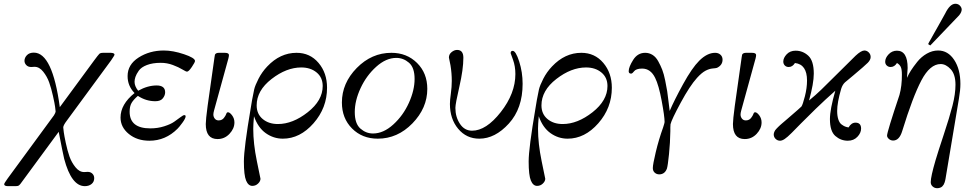

<svg xmlns="http://www.w3.org/2000/svg" viewBox="-20 -719 5084 1011"><path d="M2 251Q2 246.1 20 221.2L264.2 -111.8Q272.9 -126 272.9 -131.8Q272 -141.6 270 -157.2Q268.1 -172.9 259 -213.4Q250 -253.9 239 -284.9Q228 -315.9 207.5 -341.6Q187 -367.2 162.1 -367.2Q159.2 -367.2 153.1 -366.7Q147 -366.2 144 -366.2Q127.9 -366.2 118.4 -376.2Q108.9 -386.2 108.9 -398.9Q108.9 -415 121.8 -428.5Q134.8 -441.9 158.2 -441.9Q256.3 -441.9 294.9 -154.8L475.1 -399.9Q497.1 -429.7 502.9 -435.3Q508.8 -440.9 522.9 -440.9H564Q583 -439.9 583 -431.2Q583 -427.2 564.9 -400.9L332 -84Q313 -59.1 313 -47.9Q314 -38.1 315.9 -22.5Q317.9 -6.8 326.4 33.7Q335 74.2 345.9 105.2Q356.9 136.2 377.4 161.6Q397.9 187 422.9 187Q425.8 187 432.4 186.5Q439 186 441.9 186Q457 186 466.6 195.6Q476.1 205.1 476.1 219.2Q476.1 238.3 462.2 249.8Q448.2 261.2 426.8 261.2Q356 261.2 317.9 117.2Q310.1 84 289.1 -24.9L98.1 234.9Q85 253.9 79.6 257.6Q74.2 261.2 62 261.2H21Q2 260.7 2 251Z M614.7 -100.1Q614.7 -169.9 688.5 -229Q651.4 -267.1 651.9 -318.8Q651.9 -378.9 709.7 -416Q767.6 -453.1 842.8 -453.1Q890.6 -453.1 948.7 -433.6Q1006.8 -414.1 1006.8 -397.9Q1006.8 -391.1 990.2 -366.5Q973.6 -341.8 964.8 -341.8Q959 -341.8 939.9 -353.5Q920.9 -365.2 890.4 -376.7Q859.9 -388.2 826.7 -388.2Q783.7 -388.2 753.7 -376.7Q723.6 -365.2 710.7 -346.7Q697.8 -328.1 693.1 -314Q688.5 -299.8 688.5 -288.1Q688.5 -265.1 707.5 -241.2Q757.3 -269 804.7 -269Q849.6 -269 849.6 -232.9Q849.6 -216.8 837.6 -201.4Q825.7 -186 797.9 -186Q749 -186 706.5 -213.9H705.6Q682.6 -193.8 672.6 -176.5Q662.6 -159.2 662.6 -130.9Q662.6 -43 771.5 -43Q810.5 -43 844.7 -54Q878.9 -64.9 897.2 -77.9Q915.5 -90.8 930.2 -101.8Q944.8 -112.8 949.7 -112.8Q957.5 -112.8 957.5 -106.9Q957.5 -95.7 940.2 -72.3Q922.9 -48.8 914.6 -41Q851.6 22 766.6 22Q701.7 22 658.2 -13.7Q614.7 -49.3 614.7 -100.1Z M1063.5 -65.9Q1063.5 -87.9 1073.2 -161.1L1109.4 -417Q1110.4 -426.8 1111.8 -430.9Q1113.3 -435.1 1118.4 -438Q1123.5 -440.9 1132.3 -440.9H1163.6Q1185.5 -440.9 1185.5 -429.2Q1185.5 -422.4 1182.6 -411.1L1107.4 -138.2Q1103.5 -124 1103.5 -116.2Q1103.5 -104 1110.8 -94.5Q1118.2 -85 1131.3 -85Q1140.1 -85 1147.2 -88.4Q1154.3 -91.8 1158.9 -97.9Q1163.6 -104 1166.5 -108.9Q1169.4 -113.8 1171.4 -119.1L1173.3 -124Q1176.3 -127.9 1180.2 -127.9Q1189.9 -127.9 1202.1 -111.6Q1214.4 -95.2 1214.4 -74.2Q1214.4 -42 1188.5 -14.4Q1162.6 13.2 1125.5 13.2Q1063.5 13.2 1063.5 -65.9Z M1264.2 130.9Q1264.2 62 1300.3 -149.9Q1304.2 -177.7 1307.6 -193.8Q1313.5 -227.1 1318.4 -248Q1323.2 -269 1341.3 -304.4Q1359.4 -339.8 1387.2 -369.1Q1455.1 -440.9 1541.5 -440.9Q1612.3 -440.9 1657.2 -387.9Q1702.1 -335 1702.1 -256.8Q1702.1 -150.9 1630.9 -69.8Q1559.6 11.2 1469.2 11.2Q1420.4 11.2 1379.4 -17.8Q1338.4 -46.9 1317.4 -106.9Q1313.5 -63 1313.5 -41Q1313.5 37.1 1332.5 129.2Q1351.6 221.2 1351.6 222.2Q1351.6 235.4 1338.9 247.6Q1326.2 259.8 1308.6 259.8Q1287.6 259.8 1275.9 231.9Q1264.2 204.1 1264.2 130.9ZM1331.5 -164.1Q1331.5 -119.1 1363 -92.5Q1394.5 -65.9 1443.4 -65.9Q1521.5 -65.9 1600.3 -127.9Q1679.2 -189.9 1679.2 -266.1Q1679.2 -311 1647.2 -337.4Q1615.2 -363.8 1566.4 -363.8Q1488.3 -363.8 1409.9 -303Q1331.5 -242.2 1331.5 -164.1Z M1780.3 -179.2Q1780.3 -281.2 1858.6 -361.1Q1937 -440.9 2041 -440.9Q2122.1 -440.9 2176 -387.5Q2230 -334 2230 -251Q2230 -149.9 2151.6 -69.3Q2073.2 11.2 1969.2 11.2Q1887.2 11.2 1833.7 -42.5Q1780.3 -96.2 1780.3 -179.2ZM1848.1 -128.9Q1848.1 -67.9 1877.7 -42Q1907.2 -16.1 1943.8 -16.1Q1999 -16.1 2051 -63.5Q2103 -110.8 2133.1 -177.5Q2163.1 -244.1 2163.1 -303.2Q2163.1 -363.3 2133.5 -388.7Q2104 -414.1 2066.9 -414.1Q2012.7 -414.1 1960.9 -367.4Q1909.2 -320.8 1878.7 -254.9Q1848.1 -189 1848.1 -128.9Z M2343.8 -416Q2343.8 -433.1 2357.9 -444.6Q2372.1 -456.1 2386.7 -456.1Q2419.9 -456.1 2419.9 -415Q2419.9 -354 2398.9 -262.9Q2377.9 -171.9 2377.9 -150.9Q2377.9 -103 2401.9 -66.9Q2425.8 -30.8 2465.8 -30.8Q2540 -30.8 2616.9 -128.9Q2693.8 -227.1 2693.8 -329.1Q2693.8 -370.1 2681.4 -404.1Q2668.9 -438 2668.9 -439Q2668.9 -451.2 2679.7 -451.2Q2695.8 -451.2 2713.9 -395Q2731.9 -338.9 2731.9 -277.8Q2731.9 -147.9 2659.4 -68.4Q2586.9 11.2 2503.9 11.2Q2436 11.2 2392.6 -40.8Q2349.1 -92.8 2349.1 -171.9Q2349.1 -190.9 2354 -226.1Q2358.9 -261.2 2358.9 -293Q2358.9 -334 2352.1 -375Z M2763.7 130.9Q2763.7 62 2799.8 -149.9Q2803.7 -177.7 2807.1 -193.8Q2813 -227.1 2817.9 -248Q2822.8 -269 2840.8 -304.4Q2858.9 -339.8 2886.7 -369.1Q2954.6 -440.9 3041 -440.9Q3111.8 -440.9 3156.7 -387.9Q3201.7 -335 3201.7 -256.8Q3201.7 -150.9 3130.4 -69.8Q3059.1 11.2 2968.8 11.2Q2919.9 11.2 2878.9 -17.8Q2837.9 -46.9 2816.9 -106.9Q2813 -63 2813 -41Q2813 37.1 2832 129.2Q2851.1 221.2 2851.1 222.2Q2851.1 235.4 2838.4 247.6Q2825.7 259.8 2808.1 259.8Q2787.1 259.8 2775.4 231.9Q2763.7 204.1 2763.7 130.9ZM2831.1 -164.1Q2831.1 -119.1 2862.5 -92.5Q2894 -65.9 2942.9 -65.9Q3021 -65.9 3099.9 -127.9Q3178.7 -189.9 3178.7 -266.1Q3178.7 -311 3146.7 -337.4Q3114.7 -363.8 3065.9 -363.8Q2987.8 -363.8 2909.4 -303Q2831.1 -242.2 2831.1 -164.1Z M3290.5 -344.2Q3290.5 -366.2 3314 -403.6Q3337.4 -440.9 3377.4 -440.9Q3398.4 -440.9 3416 -429.9Q3433.6 -418.9 3446 -396.5Q3458.5 -374 3467 -352.1Q3475.6 -330.1 3482.7 -294.9Q3489.7 -259.8 3493.2 -238.8Q3496.6 -217.8 3500.5 -181.9Q3504.4 -146 3506.3 -134.8Q3530.3 -190.9 3576.9 -275.9Q3623.5 -360.8 3661.6 -398.9Q3703.6 -440.9 3745.6 -440.9Q3762.7 -440.9 3773.7 -430.9Q3784.7 -420.9 3784.7 -404.8Q3784.7 -376 3755.4 -361.8Q3750.5 -359.9 3732.4 -358.4Q3714.4 -356.9 3694.6 -346.4Q3674.8 -335.9 3650.4 -309.1Q3612.3 -267.1 3564.5 -178.5Q3516.6 -89.8 3510.7 -64.9Q3509.8 -59.1 3509.8 -47.9V-28.8Q3508.8 33.2 3502.7 93Q3496.6 152.8 3491.7 168.9Q3480.5 198.7 3451.7 199.2Q3437.5 199.2 3427.5 190.2Q3417.5 181.2 3417.5 166Q3417.5 147 3433.1 81.5Q3448.7 16.1 3471.7 -47.9Q3479.5 -71.8 3479.5 -76.2Q3479.5 -106 3464.1 -188.5Q3448.7 -271 3429.7 -309.1Q3405.8 -357.9 3361.3 -357.9Q3344.2 -357.9 3334 -354Q3323.7 -350.1 3319.6 -344.5Q3315.4 -338.9 3311 -335Q3306.6 -331.1 3301.8 -331.1L3300.8 -332Q3299.8 -332 3298.3 -332Q3290.5 -334.5 3290.5 -344.2Z M3839.4 -65.9Q3839.4 -87.9 3849.1 -161.1L3885.3 -417Q3886.2 -426.8 3887.7 -430.9Q3889.2 -435.1 3894.3 -438Q3899.4 -440.9 3908.2 -440.9H3939.5Q3961.4 -440.9 3961.4 -429.2Q3961.4 -422.4 3958.5 -411.1L3883.3 -138.2Q3879.4 -124 3879.4 -116.2Q3879.4 -104 3886.7 -94.5Q3894 -85 3907.2 -85Q3916 -85 3923.1 -88.4Q3930.2 -91.8 3934.8 -97.9Q3939.5 -104 3942.4 -108.9Q3945.3 -113.8 3947.3 -119.1L3949.2 -124Q3952.1 -127.9 3956.1 -127.9Q3965.8 -127.9 3978 -111.6Q3990.2 -95.2 3990.2 -74.2Q3990.2 -42 3964.4 -14.4Q3938.5 13.2 3901.4 13.2Q3839.4 13.2 3839.4 -65.9Z M4054.2 -11.2Q4054.2 -15.1 4055.2 -18.6Q4056.2 -22 4058.1 -26.4Q4060.1 -30.8 4062.3 -33.9Q4064.5 -37.1 4069.3 -42Q4074.2 -46.9 4077.1 -50Q4080.1 -53.2 4087.2 -59.6Q4094.2 -65.9 4098.6 -69.6Q4103 -73.2 4112.1 -81.1Q4121.1 -88.9 4127.4 -94.2Q4197.3 -154.3 4200.2 -158.2Q4207 -168 4218.3 -211.9Q4229.5 -255.9 4229.5 -294.9Q4229.5 -379.9 4166 -387.2Q4152.8 -366.2 4133.3 -366.2Q4120.1 -366.2 4112.3 -374.5Q4104.5 -382.8 4104.5 -395Q4104.5 -414.1 4122.3 -433.1Q4140.1 -452.1 4169.4 -452.1Q4207.5 -452.1 4236.3 -425.5Q4265.1 -398.9 4265.1 -331.1Q4265.1 -280.3 4240.2 -189.9Q4275.4 -218.8 4304.4 -246.8Q4333.5 -274.9 4386 -327.4Q4438.5 -379.9 4485.4 -425.8Q4514.2 -452.6 4531.2 -453.1Q4544.4 -453.1 4554.4 -443.1Q4564.5 -433.1 4564.5 -418.9Q4564.5 -403.8 4549.3 -388.4Q4534.2 -373 4473.1 -321.8Q4446.3 -298.8 4429.2 -285.2Q4416 -272.9 4409.2 -251Q4388.2 -179.2 4388.2 -134.8Q4388.2 -108.9 4394.3 -90.3Q4400.4 -71.8 4410.9 -64Q4421.4 -56.2 4429.2 -53Q4437 -49.8 4448.2 -47.9Q4462.4 -72.8 4484.4 -73.2Q4514.2 -73.2 4514.2 -42Q4514.2 -19 4494.6 1.5Q4475.1 22 4444.3 22Q4407.2 22 4378.7 -2.9Q4350.1 -27.8 4350.1 -91.8Q4350.1 -142.6 4378.4 -241.2Q4324.2 -193.4 4274.7 -145.3Q4225.1 -97.2 4198.2 -69.6Q4171.4 -42 4148.4 -19Q4125.5 3.9 4111.8 12.9Q4098.1 22 4087.4 22Q4074.2 22 4064.2 12.5Q4054.2 2.9 4054.2 -11.2Z M4641.1 -394Q4641.1 -414.1 4659.2 -433.1Q4677.2 -452.1 4703.1 -452.1Q4759.3 -452.1 4759.3 -360.8Q4759.3 -359.9 4755.9 -309.1Q4764.6 -329.1 4776.9 -348.1Q4789.1 -367.2 4810.1 -393.6Q4831.1 -419.9 4860.1 -436.5Q4889.2 -453.1 4919.9 -453.1Q4971.7 -453.1 5004.4 -403.6Q5037.1 -354 5037.1 -276.9Q5037.1 -244.6 5029.3 -199.2L4960 214.8L4959 221.2Q4958 227.1 4957 231Q4956.1 234.9 4954.1 241.5Q4952.1 248 4949.2 252.9Q4946.3 257.8 4941.7 262.5Q4937 267.1 4929.9 269.5Q4922.9 272 4915 272Q4900.9 272 4890.9 262.9Q4880.9 253.9 4880.9 240.2Q4880.9 211.4 4906.2 125Q4918.5 83 4949.2 -9.5Q4980 -102.1 4995.6 -163.1Q5011.2 -224.1 5011.2 -272.9Q5011.2 -327.1 4986.1 -354.5Q4960.9 -381.8 4933.1 -381.8Q4877 -381.8 4831.5 -295.4Q4786.1 -209 4731 -29.8Q4715.8 21 4683.1 21Q4669.9 21 4660.4 12.5Q4650.9 3.9 4650.9 -4.9Q4650.9 -23.9 4716.3 -219.2Q4729.5 -267.1 4729 -326.2Q4729 -355 4722.7 -367.4Q4716.3 -379.9 4703.1 -387.2Q4689.9 -366.2 4669.9 -366.2Q4657.7 -366.2 4649.4 -374Q4641.1 -381.8 4641.1 -394ZM4867.2 -486.8Q4869.1 -491.7 4872.1 -496.8Q4875 -502 4881.6 -513.4Q4888.2 -524.9 4896.2 -539.6Q4904.3 -554.2 4921.1 -583.5Q4938 -612.8 4957 -647.9Q4981.9 -698.7 5010.3 -699.2Q5025.4 -699.2 5034.7 -689.2Q5043.9 -679.2 5043.9 -668.9Q5043.9 -654.8 5030.3 -638.2Q5024.4 -631.3 4878.9 -480H4877.9Z"/></svg>

Font: CMU Serif Extra
Style: RomanSlanted
Weight: 500
Italic angle: -9.46001°
Version: Version 0.7.0